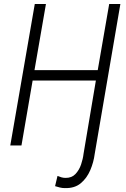

<svg xmlns="http://www.w3.org/2000/svg" viewBox="-20 -731 635 965"><path d="M154.8 -710.9H210.9L153.3 -378.4H471.2L528.8 -710.9H585L456.1 42Q450.7 84.5 433.6 124.5Q416.5 164.6 385.7 190.2Q355 215.8 305.7 214.4Q293 214.4 281 211.4Q269 208.5 256.8 204.6L269 153.3Q278.3 157.2 288.6 160.2Q298.8 163.1 309.1 163.1Q340.3 163.6 359.1 143.8Q377.9 124 387.5 95.7Q397 67.4 399.9 42L461.9 -326.2H144L87.9 0H31.7Z"/></svg>

Font: Roboto Condensed Light
Style: Italic
Weight: 300
Italic angle: -12°
Designer: Christian Robertson
Foundry: Google
Version: Version 3.0; 2020